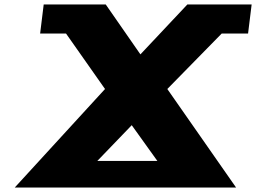

<svg xmlns="http://www.w3.org/2000/svg" viewBox="-20 -845 1154 865"><path d="M1043.7 0 733.8 -444 978.9 -694H1097.6L1113.7 -825H824.2L612.6 -600L456.3 -825H176.9L160.8 -694H277.4L453.1 -444L46.3 0ZM688.9 -120H418.5L573.5 -281Z"/></svg>

Font: Hussar
Style: BdSuprExtOblOne
Weight: 700
Foundry: Cannot Into Space Fonts
Version: Version 2.00